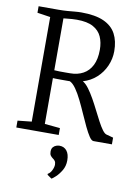

<svg xmlns="http://www.w3.org/2000/svg" viewBox="-107 -821 837 1157"><g transform="rotate(10 311.5 -242.0)"><path d="M29 0V-42L114.5 -51V-691L34.5 -703V-743H155.5Q186 -743 210.5 -745Q235 -747 255.8 -749Q276.5 -751 295 -751Q380.5 -751 432.2 -727.8Q484 -704.5 507.2 -660.8Q530.5 -617 530.5 -555Q530.5 -508 511.5 -464.8Q492.5 -421.5 457.8 -389.8Q423 -358 375.5 -344Q394.5 -333 413 -308Q431.5 -283 449.5 -251Q467.5 -219 484.2 -185.5Q501 -152 516.5 -122.8Q532 -93.5 546 -74.5Q560 -55.5 571.5 -52.5L614 -41V0H501.5Q489 0 474.8 -21.5Q460.5 -43 444 -77.5Q427.5 -112 410 -152Q392.5 -192 374.2 -229.2Q356 -266.5 336.8 -294Q317.5 -321.5 298.5 -330.5Q287 -330.5 271 -330.5Q255 -330.5 238.8 -330.5Q222.5 -330.5 210.5 -330.8Q198.5 -331 194.5 -331.5V-51L288.5 -42V0ZM291.5 -378Q337 -378 371.2 -396.8Q405.5 -415.5 424.5 -453.2Q443.5 -491 443.5 -548.5Q443.5 -593.5 428 -628.2Q412.5 -663 376 -683Q339.5 -703 276 -703Q261 -703 247 -702Q233 -701 220 -699.5Q207 -698 194.5 -697V-379.5Q207.5 -378.5 225.8 -378Q244 -377.5 261.8 -377.8Q279.5 -378 291.5 -378ZM366 142Q366 177 349.8 204Q333.5 231 315.5 247.5Q297.5 264 291.5 266.5H290.5L264 248V242Q279 234 288.2 214.8Q297.5 195.5 297.5 180Q297.5 165.5 291 157.2Q284.5 149 276.5 144Q269 138.5 263.2 130.5Q257.5 122.5 257.5 107Q257.5 89 266 79.5Q274.5 70 285.2 66.5Q296 63 303.5 63H305.5Q333 63 349.5 83.5Q366 104 366 142Z"/></g></svg>

Font: Merriweather 24pt SemiCondensed Light
Style: Regular
Weight: 300
Width: 4
Designer: Eben Sorkin
Foundry: Eben Sorkin
Version: Version 2.100